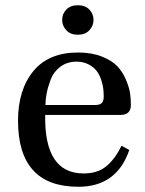

<svg xmlns="http://www.w3.org/2000/svg" viewBox="-20 -703 554 735"><path d="M234 -587Q218 -604 218 -627Q218 -650 234 -666.5Q250 -683 278 -683Q306 -683 322 -666.5Q338 -650 338 -627Q338 -604 322 -587Q306 -570 278 -570Q250 -570 234 -587ZM49 -241Q49 -359 107.5 -430.5Q166 -502 279 -502Q331 -502 370 -486.5Q409 -471 429.5 -449Q450 -427 462.5 -397Q475 -367 478 -345Q481 -323 481 -301Q481 -263 441 -263H153Q149 -39 300 -39Q354 -39 387.5 -67Q421 -95 445 -145L475 -129Q427 12 280 12Q49 12 49 -241ZM154 -301H343Q363 -301 370 -309Q377 -317 377 -333Q377 -347 375.5 -362Q374 -377 367.5 -397Q361 -417 350 -431.5Q339 -446 319 -456.5Q299 -467 273 -467Q237 -467 211 -447.5Q185 -428 174 -398.5Q163 -369 158.5 -345Q154 -321 154 -301Z"/></svg>

Font: Linguistics Pro
Style: Regular
Weight: 400
Designer: Stefan Peev, Context Ltd
Foundry: Stefan Peev, Context Ltd
Version: Version 001.000